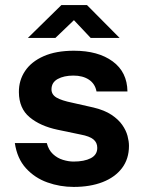

<svg xmlns="http://www.w3.org/2000/svg" viewBox="-20 -727 567 757"><path d="M270.5 10Q216.5 10 166.8 -7.8Q117 -25.5 82.2 -63.8Q47.5 -102 38.5 -163H164.5Q171.5 -135.5 188.8 -119.5Q206 -103.5 228 -96.8Q250 -90 270 -90Q312 -90 337.8 -103.2Q363.5 -116.5 363.5 -144Q363.5 -165 348.2 -177.5Q333 -190 298 -196.5L207 -215.5Q138.5 -230 96.8 -264.8Q55 -299.5 54.5 -363.5Q54 -410 78.8 -447Q103.5 -484 152.2 -505.5Q201 -527 271.5 -527Q367 -527 424.2 -485Q481.5 -443 482.5 -366.5H360.5Q355 -396.5 330.8 -412.8Q306.5 -429 269.5 -429Q232 -429 207.5 -415.5Q183 -402 183 -374.5Q183 -354 203 -342.2Q223 -330.5 265 -322L349 -303Q392.5 -292.5 419.8 -274.2Q447 -256 462 -234.5Q477 -213 482.8 -191.2Q488.5 -169.5 488.5 -152Q488.5 -100.5 461 -64.2Q433.5 -28 384.5 -9Q335.5 10 270.5 10ZM90 -577.5 222 -707H323L451.5 -577.5H337.5L271.5 -647.5L198.5 -577.5Z"/></svg>

Font: Public Sans Thin
Style: Bold
Weight: 700
Version: Version 2.001